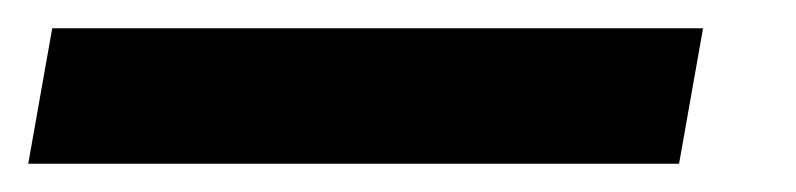

<svg xmlns="http://www.w3.org/2000/svg" viewBox="-82 -10 564 136"><path d="M-45 10H416L399 106H-62Z"/></svg>

Font: Chakra Petch SemiBold
Style: Italic
Weight: 600
Italic angle: -10°
Designer: Katatrad Aksorn Co.,Ltd.
Foundry: Cadson Demak Co.,Ltd.
Version: Version 1.000; ttfautohint (v1.6)